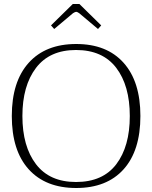

<svg xmlns="http://www.w3.org/2000/svg" viewBox="-20 -930 761 960"><path d="M235 -803 344 -910H377L486 -803L470 -785L376 -864Q366 -871 361 -871Q356 -871 345 -864L251 -785ZM39 -350Q39 -522 123.5 -616Q208 -710 361 -710Q514 -710 598 -616Q682 -522 682 -350Q682 -177 598 -83.5Q514 10 361 10Q208 10 123.5 -83.5Q39 -177 39 -350ZM629 -350Q629 -502 561 -591Q493 -680 360 -680Q228 -680 160 -590.5Q92 -501 92 -350Q92 -198 160 -109Q228 -20 360 -20Q494 -20 561.5 -109Q629 -198 629 -350Z"/></svg>

Font: Taviraj ExtraLight
Style: Regular
Weight: 275
Designer: Katatrad Team
Foundry: CadsonDemak
Version: Version 1.001